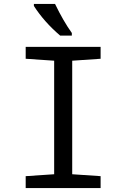

<svg xmlns="http://www.w3.org/2000/svg" viewBox="-20 -951 640 971"><path d="M488.8 0H109.9V-60.1L253.9 -69.8V-644L109.9 -653.8V-713.9H488.8V-653.8L345.2 -644V-69.8L488.8 -60.1ZM343.3 -771H284.2Q203.1 -840.3 151.4 -920.9V-931.2H258.3Q300.3 -844.2 343.3 -784.2Z"/></svg>

Font: TypoPRO Noto Mono
Style: Regular
Weight: 400
Designer: Monotype Design Team
Foundry: Monotype Imaging Inc.
Version: Version 1.00